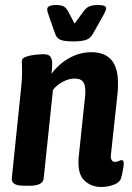

<svg xmlns="http://www.w3.org/2000/svg" viewBox="-20 -738 525 765"><path d="M384 7Q341 7 314 -21Q287 -49 294 -117L319 -354Q320 -360 320 -365.5Q320 -371 320 -376Q320 -401 310.5 -413Q301 -425 277 -425Q254 -425 230 -412Q206 -399 191 -380L154 -27Q151 2 99 2H75Q24 2 27 -28L61 -357Q64 -384 66 -407.5Q68 -431 68 -456Q68 -467 67.5 -476Q67 -485 67 -495Q67 -506 84 -512Q101 -518 121.5 -520Q142 -522 153 -522Q174 -522 181 -512Q188 -502 188 -483Q188 -465 185 -444Q215 -484 256.5 -507Q298 -530 344 -530Q450 -530 450 -408Q450 -400 450 -391Q450 -382 449 -372L422 -122Q419 -93 439 -93Q446 -93 453 -96.5Q460 -100 465 -100Q476 -100 472 -74Q470 -62 467.5 -49Q465 -36 462 -27Q457 -11 433.5 -2Q410 7 384 7ZM370 -718Q388 -718 395.5 -714.5Q403 -711 403 -705Q403 -697 390 -674L350 -603Q340 -585 322.5 -579Q305 -573 272 -573Q238 -573 222 -579Q206 -585 200 -603L175 -674Q168 -693 168 -701Q168 -718 204 -718Q226 -718 235.5 -711.5Q245 -705 253 -690L277 -644L311 -690Q322 -706 334.5 -712Q347 -718 370 -718Z"/></svg>

Font: Asap Condensed Condensed SemiBold
Style: Italic
Weight: 600
Width: 3
Italic angle: -6°
Designer: Pablo Cosgaya
Foundry: Omnibus-Type
Version: Version 3.001; ttfautohint (v1.8.4.7-5d5b)